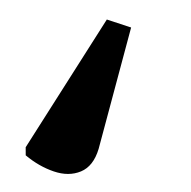

<svg xmlns="http://www.w3.org/2000/svg" viewBox="-95 -67 284 286"><g transform="rotate(-5 47.0 76.0)"><path d="M74 -36 109 -21 45 155Q35 180 16 186Q-3 192 -24.5 182.5Q-46 173 -64 155L-63 143Z"/></g></svg>

Font: Noto Serif SemiCondensed Medium
Style: Italic
Weight: 500
Width: 4
Italic angle: -12°
Designer: Monotype Design Team
Foundry: Monotype Imaging Inc.
Version: Version 2.013